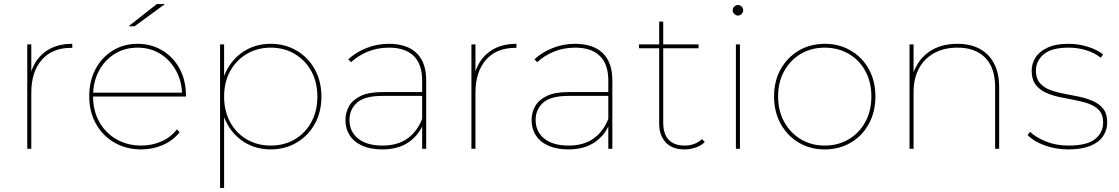

<svg xmlns="http://www.w3.org/2000/svg" viewBox="-20 -737 5541 951"><path d="M115 0V-517H135V-374L133 -377Q154 -445 206.5 -482.5Q259 -520 338 -520V-500Q337 -500 335.5 -500Q334 -500 332 -500Q239 -500 187 -440.5Q135 -381 135 -278V0Z M680 3Q605 3 547 -30.5Q489 -64 455.5 -123.5Q422 -183 422 -259Q422 -336 453 -394.5Q484 -453 538.5 -486.5Q593 -520 661 -520Q729 -520 783.5 -487.5Q838 -455 869.5 -397Q901 -339 901 -264Q901 -263 901 -262Q901 -261 901 -259H433V-278H890L882 -263Q882 -331 853 -385Q824 -439 774.5 -470Q725 -501 661 -501Q598 -501 548 -470Q498 -439 469.5 -385Q441 -331 441 -263V-259Q441 -188 472 -133Q503 -78 557 -47Q611 -16 680 -16Q732 -16 778.5 -36Q825 -56 856 -96L870 -82Q836 -40 786 -18.5Q736 3 680 3ZM617 -607 757 -717H797L647 -607Z M1321 3Q1250 3 1194 -30.5Q1138 -64 1105.5 -123Q1073 -182 1073 -258Q1073 -335 1105.5 -394Q1138 -453 1194 -486.5Q1250 -520 1321 -520Q1392 -520 1449 -486.5Q1506 -453 1539 -394Q1572 -335 1572 -258Q1572 -182 1539 -123Q1506 -64 1449 -30.5Q1392 3 1321 3ZM1070 194V-517H1090V-327L1080 -257L1090 -187V194ZM1321 -16Q1387 -16 1439.5 -46.5Q1492 -77 1522 -132Q1552 -187 1552 -258Q1552 -330 1522 -384.5Q1492 -439 1439.5 -470Q1387 -501 1321 -501Q1255 -501 1202.5 -470Q1150 -439 1120 -384.5Q1090 -330 1090 -258Q1090 -187 1120 -132Q1150 -77 1202.5 -46.5Q1255 -16 1321 -16Z M2071 0V-123V-140V-338Q2071 -419 2029 -460Q1987 -501 1907 -501Q1849 -501 1801 -481Q1753 -461 1719 -429L1705 -443Q1742 -478 1795 -499Q1848 -520 1906 -520Q1996 -520 2043.5 -474Q2091 -428 2091 -339V0ZM1874 3Q1816 3 1775 -15Q1734 -33 1712.5 -66Q1691 -99 1691 -142Q1691 -179 1708.5 -210.5Q1726 -242 1766 -261.5Q1806 -281 1875 -281H2082V-262H1874Q1786 -262 1748.5 -228.5Q1711 -195 1711 -143Q1711 -85 1754 -50.5Q1797 -16 1874 -16Q1949 -16 1997.5 -50.5Q2046 -85 2071 -148L2081 -135Q2060 -73 2007.5 -35Q1955 3 1874 3Z M2315 0V-517H2335V-374L2333 -377Q2354 -445 2406.5 -482.5Q2459 -520 2538 -520V-500Q2537 -500 2535.5 -500Q2534 -500 2532 -500Q2439 -500 2387 -440.5Q2335 -381 2335 -278V0Z M2993 0V-123V-140V-338Q2993 -419 2951 -460Q2909 -501 2829 -501Q2771 -501 2723 -481Q2675 -461 2641 -429L2627 -443Q2664 -478 2717 -499Q2770 -520 2828 -520Q2918 -520 2965.5 -474Q3013 -428 3013 -339V0ZM2796 3Q2738 3 2697 -15Q2656 -33 2634.5 -66Q2613 -99 2613 -142Q2613 -179 2630.5 -210.5Q2648 -242 2688 -261.5Q2728 -281 2797 -281H3004V-262H2796Q2708 -262 2670.5 -228.5Q2633 -195 2633 -143Q2633 -85 2676 -50.5Q2719 -16 2796 -16Q2871 -16 2919.5 -50.5Q2968 -85 2993 -148L3003 -135Q2982 -73 2929.5 -35Q2877 3 2796 3Z M3370 3Q3309 3 3277 -32Q3245 -67 3245 -124V-630H3265V-129Q3265 -74 3292 -45Q3319 -16 3371 -16Q3423 -16 3457 -48L3471 -34Q3453 -15 3425.5 -6Q3398 3 3370 3ZM3145 -498V-517H3440V-498Z M3625 0V-517H3645V0ZM3635 -660Q3625 -660 3617 -668Q3609 -676 3609 -686Q3609 -697 3617 -704.5Q3625 -712 3635 -712Q3646 -712 3653.5 -704.5Q3661 -697 3661 -686Q3661 -676 3653.5 -668Q3646 -660 3635 -660Z M4065 3Q3993 3 3936.5 -30.5Q3880 -64 3847 -123.5Q3814 -183 3814 -259Q3814 -336 3847 -394.5Q3880 -453 3936.5 -486.5Q3993 -520 4065 -520Q4137 -520 4194 -486.5Q4251 -453 4283.5 -394.5Q4316 -336 4316 -259Q4316 -183 4283.5 -123.5Q4251 -64 4194 -30.5Q4137 3 4065 3ZM4065 -16Q4131 -16 4183.5 -47Q4236 -78 4266 -133Q4296 -188 4296 -259Q4296 -331 4266 -385.5Q4236 -440 4183.5 -470.5Q4131 -501 4065 -501Q3999 -501 3947 -470.5Q3895 -440 3864.5 -385.5Q3834 -331 3834 -259Q3834 -188 3864.5 -133Q3895 -78 3947 -47Q3999 -16 4065 -16Z M4485 0V-517H4505V-370L4503 -373Q4526 -441 4582 -480.5Q4638 -520 4722 -520Q4786 -520 4832 -495.5Q4878 -471 4903.5 -423Q4929 -375 4929 -305V0H4909V-305Q4909 -401 4860 -451Q4811 -501 4723 -501Q4655 -501 4606 -473.5Q4557 -446 4531 -396.5Q4505 -347 4505 -281V0Z M5272 3Q5209 3 5154 -17Q5099 -37 5070 -68L5082 -84Q5110 -57 5160 -36.5Q5210 -16 5272 -16Q5364 -16 5404 -48Q5444 -80 5444 -131Q5444 -168 5425 -189.5Q5406 -211 5374.5 -222.5Q5343 -234 5305 -241Q5267 -248 5229 -256Q5191 -264 5159.5 -278.5Q5128 -293 5109 -318.5Q5090 -344 5090 -387Q5090 -422 5109 -452Q5128 -482 5168.5 -501Q5209 -520 5273 -520Q5321 -520 5368 -505.5Q5415 -491 5444 -467L5432 -451Q5401 -476 5359 -488.5Q5317 -501 5273 -501Q5188 -501 5149.5 -468Q5111 -435 5111 -387Q5111 -349 5130 -326.5Q5149 -304 5180.5 -292Q5212 -280 5250 -273Q5288 -266 5325.5 -258Q5363 -250 5394.5 -236Q5426 -222 5445 -197.5Q5464 -173 5464 -131Q5464 -92 5443 -61.5Q5422 -31 5379.5 -14Q5337 3 5272 3Z"/></svg>

Font: Montserrat Thin Thin
Style: Regular
Weight: 250
Version: Version 9.000